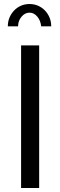

<svg xmlns="http://www.w3.org/2000/svg" viewBox="-20 -936 300 956"><path d="M85 0V-710H175V0ZM127 -873Q104 -873 87 -852.5Q70 -832 70 -805H19Q19 -829 27.5 -849Q36 -869 50.5 -884Q65 -899 84.5 -907.5Q104 -916 127 -916Q150 -916 169.5 -907.5Q189 -899 203.5 -884Q218 -869 226.5 -849Q235 -829 235 -805H185Q182 -834 165.5 -853.5Q149 -873 127 -873Z"/></svg>

Font: Raleway Medium Alt1
Style: Regular
Weight: 500
Designer: Matt McInerney, Pablo Impallari, Rodrigo Fuenzalida
Foundry: Matt McInerney, Pablo Impallari, Rodrigo Fuenzalida
Version: Version 3.000g; ttfautohint (v1.5) -l 8 -r 28 -G 28 -x 14 -D